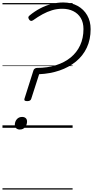

<svg xmlns="http://www.w3.org/2000/svg" viewBox="-20 -1035 754 1555"><path d="M200 -216Q186 -216 180.5 -220.5Q175 -225 178 -235L251 -465Q254 -475 262.5 -480Q271 -485 279 -485Q364 -485 433.5 -507Q503 -529 552.5 -569.5Q602 -610 629 -668Q656 -726 656 -800Q656 -852 634.5 -888.5Q613 -925 574 -944.5Q535 -964 485 -964Q441 -964 401.5 -952Q362 -940 324.5 -919.5Q287 -899 248 -871Q238 -864 229.5 -866Q221 -868 215 -878Q209 -888 209.5 -895Q210 -902 220 -910Q260 -943 304.5 -966.5Q349 -990 396.5 -1002.5Q444 -1015 492 -1015Q558 -1015 608 -987.5Q658 -960 686 -911.5Q714 -863 714 -799Q714 -715 683 -649Q652 -583 595 -536.5Q538 -490 462 -464Q386 -438 297 -434L233 -235Q230 -225 222 -220.5Q214 -216 200 -216ZM140 14Q123 14 111.5 4Q100 -6 100 -23Q100 -50 116 -69Q132 -88 159 -88Q177 -88 188 -78.5Q199 -69 199 -51Q199 -25 183.5 -5.5Q168 14 140 14ZM0 490H568V500H0ZM0 -20H568V0H0ZM0 -505H568V-500H0ZM0 -1010H568V-1000H0Z"/></svg>

Font: Playwrite RO Guides
Style: Regular
Weight: 400
Designer: Veronika Burian, José Scaglione
Foundry: TypeTogether
Version: Version 1.003